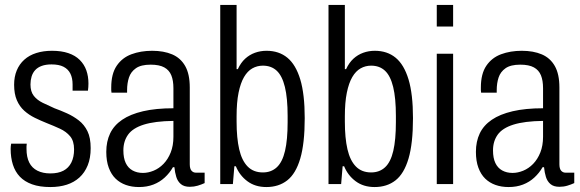

<svg xmlns="http://www.w3.org/2000/svg" viewBox="-20 -743 2342 775"><path d="M183 12Q140 12 109.5 1Q79 -10 60 -30Q41 -50 32 -78.5Q23 -107 23 -142Q23 -147 23.5 -152.5Q24 -158 25 -163H88Q87 -157 87 -152Q87 -147 87 -142Q87 -109 98 -87Q109 -65 131 -54Q153 -43 183 -43Q215 -43 236 -54Q257 -65 268 -87Q279 -109 279 -140Q279 -174 263 -193Q247 -212 222 -223.5Q197 -235 169 -246Q144 -256 120.5 -267.5Q97 -279 78 -296Q59 -313 48 -338.5Q37 -364 37 -401Q37 -433 47.5 -458.5Q58 -484 78 -502Q98 -520 126.5 -529Q155 -538 190 -538Q228 -538 256 -528.5Q284 -519 302 -501Q320 -483 328.5 -459Q337 -435 337 -406Q337 -399 336.5 -391.5Q336 -384 335 -377H273V-402Q273 -428 264 -446Q255 -464 236.5 -473.5Q218 -483 188 -483Q165 -483 148.5 -477Q132 -471 122 -460Q112 -449 107.5 -434Q103 -419 103 -402Q103 -373 116.5 -356Q130 -339 152.5 -328Q175 -317 200 -306Q225 -297 250.5 -285.5Q276 -274 298 -257Q320 -240 333 -213.5Q346 -187 346 -145Q346 -105 334 -75.5Q322 -46 300.5 -26.5Q279 -7 249.5 2.5Q220 12 183 12Z M541 12Q512 12 488 3.5Q464 -5 446.5 -22Q429 -39 419 -66Q409 -93 409 -130Q409 -172 424.5 -204.5Q440 -237 473 -259.5Q506 -282 557.5 -294Q609 -306 680 -306V-387Q680 -418 671.5 -439Q663 -460 643 -471Q623 -482 588 -482Q549 -482 528.5 -467.5Q508 -453 500.5 -430Q493 -407 493 -379V-369H430Q429 -374 429 -379Q429 -384 429 -390Q429 -445 451 -477.5Q473 -510 510.5 -524Q548 -538 594 -538Q641 -538 675 -523.5Q709 -509 727.5 -476.5Q746 -444 746 -390V-80Q746 -62 753 -54Q760 -46 771 -46H806V-4Q793 2 778 6.5Q763 11 746 11Q723 11 710 0Q697 -11 691.5 -29Q686 -47 684 -68H678Q665 -45 645 -26.5Q625 -8 599 2Q573 12 541 12ZM557 -45Q578 -45 600 -54Q622 -63 640 -81.5Q658 -100 669 -127.5Q680 -155 680 -191V-255Q605 -254 560.5 -240Q516 -226 497 -199.5Q478 -173 478 -136Q478 -105 487.5 -85Q497 -65 515 -55Q533 -45 557 -45Z M1055 12Q1010 12 978.5 -11.5Q947 -35 932 -72H926L920 0H869V-723H935V-464H940Q952 -490 969.5 -506Q987 -522 1009 -530Q1031 -538 1056 -538Q1106 -538 1140 -510Q1174 -482 1192 -422.5Q1210 -363 1210 -266Q1210 -164 1192 -103Q1174 -42 1139.5 -15Q1105 12 1055 12ZM1041 -47Q1075 -47 1097.5 -68Q1120 -89 1130.5 -134Q1141 -179 1141 -250V-275Q1141 -347 1130 -392Q1119 -437 1097 -457.5Q1075 -478 1041 -478Q1018 -478 998.5 -467Q979 -456 965 -432Q951 -408 943 -369Q935 -330 935 -274V-252Q935 -186 945.5 -140.5Q956 -95 979.5 -71Q1003 -47 1041 -47Z M1492 12Q1447 12 1415.5 -11.5Q1384 -35 1369 -72H1363L1357 0H1306V-723H1372V-464H1377Q1389 -490 1406.5 -506Q1424 -522 1446 -530Q1468 -538 1493 -538Q1543 -538 1577 -510Q1611 -482 1629 -422.5Q1647 -363 1647 -266Q1647 -164 1629 -103Q1611 -42 1576.5 -15Q1542 12 1492 12ZM1478 -47Q1512 -47 1534.5 -68Q1557 -89 1567.5 -134Q1578 -179 1578 -250V-275Q1578 -347 1567 -392Q1556 -437 1534 -457.5Q1512 -478 1478 -478Q1455 -478 1435.5 -467Q1416 -456 1402 -432Q1388 -408 1380 -369Q1372 -330 1372 -274V-252Q1372 -186 1382.5 -140.5Q1393 -95 1416.5 -71Q1440 -47 1478 -47Z M1743 -636V-723H1809V-636ZM1743 0V-526H1809V0Z M2033 12Q2004 12 1980 3.5Q1956 -5 1938.5 -22Q1921 -39 1911 -66Q1901 -93 1901 -130Q1901 -172 1916.5 -204.5Q1932 -237 1965 -259.5Q1998 -282 2049.5 -294Q2101 -306 2172 -306V-387Q2172 -418 2163.5 -439Q2155 -460 2135 -471Q2115 -482 2080 -482Q2041 -482 2020.5 -467.5Q2000 -453 1992.5 -430Q1985 -407 1985 -379V-369H1922Q1921 -374 1921 -379Q1921 -384 1921 -390Q1921 -445 1943 -477.5Q1965 -510 2002.5 -524Q2040 -538 2086 -538Q2133 -538 2167 -523.5Q2201 -509 2219.5 -476.5Q2238 -444 2238 -390V-80Q2238 -62 2245 -54Q2252 -46 2263 -46H2298V-4Q2285 2 2270 6.5Q2255 11 2238 11Q2215 11 2202 0Q2189 -11 2183.5 -29Q2178 -47 2176 -68H2170Q2157 -45 2137 -26.5Q2117 -8 2091 2Q2065 12 2033 12ZM2049 -45Q2070 -45 2092 -54Q2114 -63 2132 -81.5Q2150 -100 2161 -127.5Q2172 -155 2172 -191V-255Q2097 -254 2052.5 -240Q2008 -226 1989 -199.5Q1970 -173 1970 -136Q1970 -105 1979.5 -85Q1989 -65 2007 -55Q2025 -45 2049 -45Z"/></svg>

Font: Archivo Condensed Light
Style: Regular
Weight: 300
Width: 3
Designer: Hector Gatti
Foundry: Omnibus-Type
Version: Version 2.001